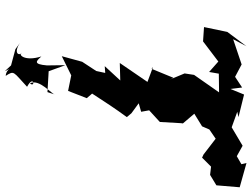

<svg xmlns="http://www.w3.org/2000/svg" viewBox="-142 -640 1036 791"><g transform="rotate(90 375.5 -244.0)"><path d="M700 -592 743 -618 751 -714 651 -742 656 -721 623 -702 580 -726 504 -681 440 -704 462 -709 369 -732 346 -676 340 -724 296 -695 245 -722 141 -687 170 -742 111 -663 91 -567 150 -563 233 -626 276 -588 283 -628 360 -629 288 -526 282 -487 307 -427 300 -441 263 -351 255 -357 317 -334 239 -220 311 -222 252 -158 280 -160 272 -123 234 -65 211 19 290 -20C311 -16 333 -11 354 -7L384 -84L365 -106C396 -154 428 -203 462 -249L446 -268L405 -298L440 -308L434 -341L482 -385L487 -473L488 -480L448 -527L500 -559L513 -589L551 -615L616 -565L629 -559L666 -596ZM182 210 249 228 273 254C251 207 259 248 292 250C269 214 275 220 337 162C285 134 343 127 323 150C302 112 370 58 369 47L359 78L273 73L248 4L249 80C244 139 231 124 212 103C234 172 204 201 197 183C212 198 196 218 156 191Z"/></g></svg>

Font: Asimov Aggro
Style: It
Weight: 500
Designer: Google
Version: Version 2.000980; 2014